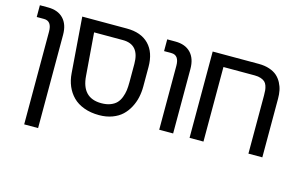

<svg xmlns="http://www.w3.org/2000/svg" viewBox="-96 -828 1957 1263"><g transform="rotate(15 882.5 -196.0)"><path d="M233.9 -439V195.8H139.2V-435.1Q139.2 -507.8 85.9 -507.8H36.1V-587.9H91.8Q159.2 -587.9 196.5 -549.1Q233.9 -510.3 233.9 -439Z M831.5 -379.9V-247.1Q831.5 -209 823.7 -173.1Q815.9 -137.2 798.1 -103.5Q780.3 -69.8 753.9 -44.9Q727.5 -20 687.5 -5.1Q647.5 9.8 598.6 9.8Q541 9.8 495.4 -7.1Q449.7 -23.9 420.2 -53.7Q390.6 -83.5 373.8 -123Q356.9 -162.6 353.5 -210L324.7 -587.9H628.4Q725.6 -587.9 778.6 -533.7Q831.5 -479.5 831.5 -379.9ZM622.6 -507.8H426.8L449.7 -217.8Q460 -69.8 592.8 -69.8Q628.4 -69.8 654.5 -80.1Q680.7 -90.3 696 -106.7Q711.4 -123 720.7 -147.5Q730 -171.9 733.2 -196Q736.3 -220.2 736.3 -251V-376Q736.3 -507.8 622.6 -507.8Z M1101.1 -439V0H1006.3V-435.1Q1006.3 -507.8 953.1 -507.8H903.3V-587.9H959Q1026.4 -587.9 1063.7 -549.1Q1101.1 -510.3 1101.1 -439Z M1212.9 -587.9H1526.9Q1567.9 -587.9 1599.9 -577.1Q1631.8 -566.4 1651.9 -548.6Q1671.9 -530.8 1685.1 -505.9Q1698.2 -481 1703.4 -455.1Q1708.5 -429.2 1708.5 -399.9V0H1613.8V-396Q1613.8 -417.5 1612.3 -431.9Q1610.8 -446.3 1605.5 -461.9Q1600.1 -477.5 1590.1 -486.6Q1580.1 -495.6 1562.7 -501.7Q1545.4 -507.8 1520.5 -507.8H1307.6V0H1212.9Z"/></g></svg>

Font: LT Superior Med
Style: Regular
Weight: 500
Designer: Daniel Lyons
Foundry: LyonsType
Version: Version 1.000